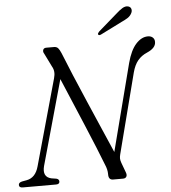

<svg xmlns="http://www.w3.org/2000/svg" viewBox="-64 -927 873 980"><g transform="rotate(-5 372.0 -437.0)"><path d="M130.5 -99.5Q116 -44 162 -33.5L187.5 -29.5Q201.5 -26 201.5 -14Q201.5 0 183.5 0H13Q-6 0 -6 -14Q-6 -26.5 11.5 -30.5L36 -35Q82 -43.5 97.5 -101L220.5 -541.5Q230.5 -576 215.5 -601L181.5 -670Q174.5 -680.5 178 -690.2Q181.5 -700 194.5 -700H233.5Q247.5 -700 254.8 -691.8Q262 -683.5 269.5 -666Q289 -616.5 317.8 -548Q346.5 -479.5 378.8 -405Q411 -330.5 441.2 -261Q471.5 -191.5 494 -139.5L609 -585.5Q626 -649.5 654.5 -681Q683 -712.5 716 -712.5Q731.5 -712.5 741 -703.8Q750.5 -695 750 -680.5Q750 -650 705 -630.5Q675.5 -618 657 -595.5Q638.5 -573 628.5 -535L523 -125Q520 -113.5 520 -104.2Q520 -95 525 -81L543.5 -31Q549 -17 544 -8.5Q539 0 526.5 0H475.5Q451.5 0 452.5 -30Q452.5 -53.5 441 -79.5Q427 -116 405 -170Q383 -224 356.5 -286.8Q330 -349.5 303 -413.5Q276 -477.5 252 -534ZM563.5 -839.5Q583.5 -858 599.2 -867.5Q615 -877 629 -873.5Q641.5 -870 644.5 -859.2Q647.5 -848.5 641.5 -837.5Q634.5 -823.5 621 -814.8Q607.5 -806 588.5 -797.5L478.5 -742.5Q467.5 -737.5 464 -744Q462.5 -747.5 465 -751.5Q467.5 -755.5 471.5 -759.5Z"/></g></svg>

Font: Fraunces 72pt S050 Light
Style: Italic
Weight: 300
Italic angle: -16°
Version: Version 1.000; ttfautohint (v1.8.3)